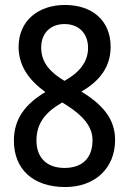

<svg xmlns="http://www.w3.org/2000/svg" viewBox="-20 -744 520 774"><path d="M242 -724C134 -724 55 -660 55 -555C55 -480 95 -422 163 -373C83 -325 36 -266 36 -177C36 -62 113 10 243 10C361 10 444 -64 444 -180C444 -270 387 -326 308 -375C382 -417 426 -475 426 -555C426 -662 351 -724 242 -724ZM240 -647C300 -647 335 -607 335 -551C335 -492 297 -450 240 -418C185 -451 146 -490 146 -552C146 -611 184 -647 240 -647ZM127 -177C127 -247 162 -291 231 -331L250 -319C314 -278 353 -234 353 -179C353 -107 312 -67 240 -67C168 -67 127 -109 127 -177Z"/></svg>

Font: Noto Sans Sinhala Condensed Medium
Style: Regular
Weight: 500
Width: 3
Designer: Jelle Bosma - Monotype Design Team
Foundry: Monotype Imaging Inc.
Version: Version 2.006